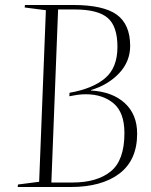

<svg xmlns="http://www.w3.org/2000/svg" viewBox="-20 -750 605 770"><path d="M502 -566Q502 -503 457.5 -456Q413 -409 345 -389V-387Q431 -382 480.5 -336.5Q530 -291 530 -214Q530 -108 459 -54Q388 0 263 0H51L52 -10L137 -21L164 -709L79 -720L80 -730H273Q395 -730 448.5 -691Q502 -652 502 -566ZM259 -378Q351 -394 401 -436Q451 -478 451 -562Q451 -645 411.5 -678.5Q372 -712 280 -712H213L186 -18H270Q369 -18 424 -62.5Q479 -107 479 -216Q479 -299 435.5 -335.5Q392 -372 324 -372Q307 -372 289.5 -369.5Q272 -367 258 -364Z"/></svg>

Font: Display Extralight
Style: Italic
Weight: 200
Italic angle: -2°
Designer: Latin by Veronika Burian and Jose Scaglione. Greek by Irene Vlachou. Cyrillic by Vera Evstafieva
Foundry: TypeTogether
Version: Version 3.002